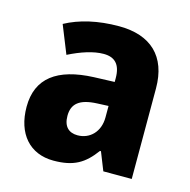

<svg xmlns="http://www.w3.org/2000/svg" viewBox="-89 -646 738 744"><g transform="rotate(15 280.5 -274.5)"><path d="M300 -559C215 -559 143 -542 86 -511L131 -399C181 -424 229 -440 270 -440C314 -440 339 -417 339 -361V-346L256 -343C111 -337 34 -280 34 -165C34 -57 93 10 188 10C270 10 311 -16 353 -73H357L386 0H500V-363C500 -492 427 -559 300 -559ZM295 -248 340 -250V-204C340 -146 302 -109 253 -109C218 -109 196 -129 196 -172C196 -220 224 -245 295 -248Z"/></g></svg>

Font: Noto Sans Lao Looped SemiCondensed ExtraBold
Style: Regular
Weight: 800
Width: 4
Designer: Mark Frömberg, Ben Mitchell
Foundry: The Fontpad Ltd
Version: Version 1.002